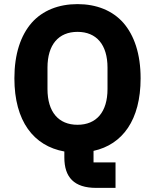

<svg xmlns="http://www.w3.org/2000/svg" viewBox="-20 -730 754 934"><path d="M542 184H448C340 184 293 132 293 36V7C144 -20 50 -140 50 -349C50 -468 81 -558 134 -619C187 -679 265 -710 357 -710C449 -710 527 -679 580 -619C633 -558 664 -468 664 -349C664 -146 576 -27 435 4V60H542ZM357 -123C449 -123 503 -185 503 -297V-401C503 -513 449 -575 357 -575C265 -575 211 -513 211 -401V-297C211 -185 265 -123 357 -123Z"/></svg>

Font: Plexus Sans Bold
Style: Regular
Weight: 700
Version: Version 2.001;PS 002.001;hotconv 1.0.70;makeotf.lib2.5.58329